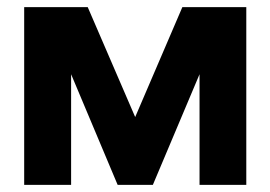

<svg xmlns="http://www.w3.org/2000/svg" viewBox="-20 -520 760 540"><path d="M409.9 0 541.2 -311.2V0H672.7V-500H492.9L360.2 -190.8L226.7 -500H48V0H180V-311.2L310.9 0Z"/></svg>

Font: Overused Grotesk Light
Style: Regular
Weight: 300
Designer: RandomMaerks
Version: Version 0.005